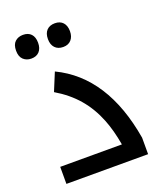

<svg xmlns="http://www.w3.org/2000/svg" viewBox="-144 -880 826 974"><g transform="rotate(-20 269.0 -393.0)"><path d="M45 -92H378Q364 -173 340 -233Q311 -306 263.5 -361.5Q216 -417 145 -459L185 -556Q427 -440 486 -89V0H45ZM96 -658Q70 -658 53 -674Q36 -690 36 -722Q36 -755 53 -770.5Q70 -786 96 -786Q124 -786 139.5 -769.5Q155 -753 155 -722Q155 -692 139.5 -675Q124 -658 96 -658ZM268 -658Q240 -658 224 -675Q208 -692 208 -722Q208 -753 224 -769.5Q240 -786 268 -786Q296 -786 311.5 -769Q327 -752 327 -722Q327 -693 311.5 -675.5Q296 -658 268 -658Z"/></g></svg>

Font: Noto Kufi Arabic Medium
Style: Regular
Weight: 500
Designer: Monotype Design Team, David Williams, Khaled Hosny
Foundry: Google LLC
Version: Version 2.109; ttfautohint (v1.8.4.7-5d5b)